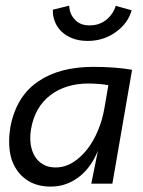

<svg xmlns="http://www.w3.org/2000/svg" viewBox="-20 -662 514 692"><path d="M163 10.5Q120 10.5 88.8 -6.2Q57.5 -23 39 -52Q12.5 -91 13 -153.5Q13 -178.5 17.5 -205Q39 -316 118.5 -369Q194.5 -421 317 -421Q395.5 -421 456 -410.5L385 0H309L333 -119Q310 -62 270.5 -29Q223 10.5 163 10.5ZM180 -58.5Q213 -58.5 241.2 -75.8Q269.5 -93 292.8 -122Q316 -151 332.8 -190.8Q349.5 -230.5 357 -276L370.5 -355Q342.5 -360.5 299 -361Q216.5 -361 161 -318.5Q105.5 -276 92 -197Q89 -179.5 89 -162.5L90.5 -142.5Q94.5 -117 105.2 -99Q116 -81 134.8 -69.8Q153.5 -58.5 180 -58.5ZM296 -514.5Q264 -514.5 239.5 -524.5Q215 -534.5 199.5 -550.5Q184 -566.5 177 -586.5Q170.5 -603.5 170.5 -621V-627L229 -641.5Q231.5 -611 248 -593.5Q267 -570.5 302.5 -570.5Q323.5 -570.5 339 -576.8Q354.5 -583 366 -593Q377.5 -603 385.5 -615.5Q393.5 -628 397 -641L454.5 -625Q441.5 -579.5 401.5 -549.5Q356 -514.5 296 -514.5Z"/></svg>

Font: Lucymar Sans
Style: Italic
Weight: 400
Italic angle: -10°
Foundry: The League of Moveable Type (original font) / Main changes by Cristiano Sobral with portions from Mirco Monsees
Version: Version 2.00;August 30, 2020;FontCreator 13.0.0.2681 64-bit